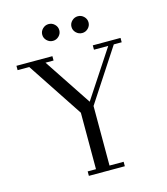

<svg xmlns="http://www.w3.org/2000/svg" viewBox="-127 -980 937 1078"><g transform="rotate(-15 341.5 -441.0)"><path d="M22 -676.8V-702.1H231V-676.8H184.1L367.2 -400.9L548.8 -676.8H465.8V-702.1H627V-676.8H581.1L381.8 -372.1V-25.9H463.9V0H254.9V-25.9H303.2V-354L89.8 -676.8ZM221.9 -798.6Q207 -813 207 -833Q207 -853 221.9 -867.4Q236.8 -881.8 256.8 -881.8Q276.9 -881.8 291.5 -867.4Q306.2 -853 306.2 -833Q306.2 -813 291.5 -798.6Q276.9 -784.2 256.8 -784.2Q236.8 -784.2 221.9 -798.6ZM391.8 -798.6Q377 -813 377 -833Q377 -853 391.8 -867.4Q406.7 -881.8 426.8 -881.8Q446.8 -881.8 461.4 -867.4Q476.1 -853 476.1 -833Q476.1 -813 461.4 -798.6Q446.8 -784.2 426.8 -784.2Q406.7 -784.2 391.8 -798.6Z"/></g></svg>

Font: Dehuti Alt
Style: Book
Weight: 400
Version: Version 1.2